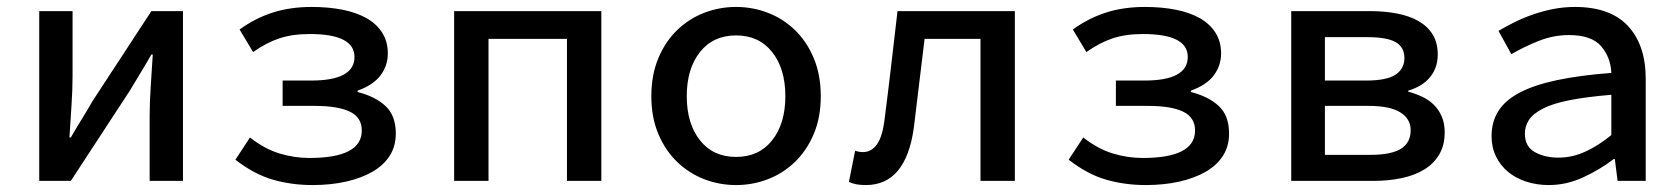

<svg xmlns="http://www.w3.org/2000/svg" viewBox="-20 -521 4840 553"><path d="M93 0V-489H189V-303Q189 -265 186 -218.5Q183 -172 180 -125H184Q197 -148 215 -177Q233 -206 246 -229L416 -489H507V0H411V-185Q411 -224 414 -270.5Q417 -317 420 -364H416Q403 -341 385 -311.5Q367 -282 354 -260L184 0Z M880 12Q820 12 766 -3.5Q712 -19 658 -61L700 -125Q742 -92 785 -79Q828 -66 871 -66Q1022 -66 1022 -145Q1022 -183 987.5 -199.5Q953 -216 887 -216H794V-289H876Q1001 -289 1001 -357Q1001 -423 872 -423Q822 -423 784.5 -410.5Q747 -398 709 -371L670 -436Q714 -468 764.5 -484.5Q815 -501 878 -501Q926 -501 966.5 -493Q1007 -485 1036 -468.5Q1065 -452 1081 -426.5Q1097 -401 1097 -367Q1097 -332 1076 -304Q1055 -276 1010 -260V-256Q1061 -243 1090.5 -215.5Q1120 -188 1120 -136Q1120 -100 1102.5 -72.5Q1085 -45 1053 -26.5Q1021 -8 977 2Q933 12 880 12Z M1288 0V-489H1712V0H1613V-409H1387V0Z M2100 12Q2052 12 2008 -5Q1964 -22 1930 -55Q1896 -88 1876 -135.5Q1856 -183 1856 -244Q1856 -305 1876 -353Q1896 -401 1930 -434Q1964 -467 2008 -484Q2052 -501 2100 -501Q2148 -501 2192 -484Q2236 -467 2270 -434Q2304 -401 2324 -353Q2344 -305 2344 -244Q2344 -183 2324 -135.5Q2304 -88 2270 -55Q2236 -22 2192 -5Q2148 12 2100 12ZM2100 -69Q2166 -69 2204 -117Q2242 -165 2242 -244Q2242 -323 2204 -371Q2166 -419 2100 -419Q2034 -419 1996 -371Q1958 -323 1958 -244Q1958 -165 1996 -117Q2034 -69 2100 -69Z M2474 12Q2459 12 2447.5 10Q2436 8 2425 3L2443 -87Q2448 -85 2453.5 -84Q2459 -83 2466 -83Q2490 -83 2506 -105.5Q2522 -128 2528 -179Q2538 -257 2547 -334Q2556 -411 2565 -489H2903V0H2804V-409H2643Q2635 -345 2627.5 -281Q2620 -217 2612 -153Q2589 12 2474 12Z M3280 12Q3220 12 3166 -3.5Q3112 -19 3058 -61L3100 -125Q3142 -92 3185 -79Q3228 -66 3271 -66Q3422 -66 3422 -145Q3422 -183 3387.5 -199.5Q3353 -216 3287 -216H3194V-289H3276Q3401 -289 3401 -357Q3401 -423 3272 -423Q3222 -423 3184.5 -410.5Q3147 -398 3109 -371L3070 -436Q3114 -468 3164.5 -484.5Q3215 -501 3278 -501Q3326 -501 3366.5 -493Q3407 -485 3436 -468.5Q3465 -452 3481 -426.5Q3497 -401 3497 -367Q3497 -332 3476 -304Q3455 -276 3410 -260V-256Q3461 -243 3490.5 -215.5Q3520 -188 3520 -136Q3520 -100 3502.5 -72.5Q3485 -45 3453 -26.5Q3421 -8 3377 2Q3333 12 3280 12Z M3699 0V-489H3926Q3968 -489 4004 -482Q4040 -475 4066 -460Q4092 -445 4106.5 -421.5Q4121 -398 4121 -364Q4121 -326 4099 -299Q4077 -272 4036 -260V-257Q4058 -251 4077 -242Q4096 -233 4110 -219Q4124 -205 4132.5 -185.5Q4141 -166 4141 -140Q4141 -103 4125.5 -76.5Q4110 -50 4082.5 -33Q4055 -16 4017 -8Q3979 0 3935 0ZM3796 -289H3914Q3974 -289 3999.5 -306Q4025 -323 4025 -354Q4025 -385 4000 -399.5Q3975 -414 3918 -414H3796ZM3796 -75H3927Q3987 -75 4015 -92.5Q4043 -110 4043 -146Q4043 -179 4013 -197.5Q3983 -216 3922 -216H3796Z M4441 12Q4406 12 4375.5 2Q4345 -8 4323 -26.5Q4301 -45 4288.5 -71Q4276 -97 4276 -129Q4276 -170 4295.5 -201Q4315 -232 4356.5 -254Q4398 -276 4463.5 -290Q4529 -304 4621 -311Q4619 -356 4591.5 -388Q4564 -420 4499 -420Q4454 -420 4411.5 -403Q4369 -386 4333 -365L4296 -432Q4316 -444 4341 -456.5Q4366 -469 4394.5 -479Q4423 -489 4453.5 -495Q4484 -501 4516 -501Q4618 -501 4669 -446Q4720 -391 4720 -294V0H4639L4631 -63H4628Q4589 -33 4540.5 -10.5Q4492 12 4441 12ZM4469 -67Q4508 -67 4545.5 -84Q4583 -101 4621 -132V-248Q4549 -242 4501 -232.5Q4453 -223 4424.5 -208.5Q4396 -194 4384 -176Q4372 -158 4372 -136Q4372 -99 4400.5 -83Q4429 -67 4469 -67Z"/></svg>

Font: Source Code Pro Medium
Style: Regular
Weight: 500
Monospace: yes
Designer: Paul D. Hunt, Teo Tuominen
Foundry: Adobe Systems Incorporated
Version: Version 2.030;PS 1.000;hotconv 16.6.51;makeotf.lib2.5.65220